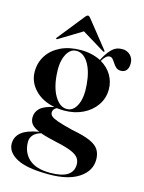

<svg xmlns="http://www.w3.org/2000/svg" viewBox="-130 -716 781 1039"><g transform="rotate(15 260.5 -196.5)"><path d="M309.5 -19Q374.5 -7 410.8 9Q447 25 461.2 47.8Q475.5 70.5 475.5 103Q475.5 166 416 206Q356.5 246 247.5 246Q122.5 246 66.8 215Q11 184 11 136.5Q11 98.5 40.5 73.5Q70 48.5 139 36.5Q108.5 24 95.8 8.5Q83 -7 83 -29.5Q83 -59.5 105.2 -81Q127.5 -102.5 183.5 -114Q113 -127.5 71.8 -171.2Q30.5 -215 30.5 -272Q30.5 -322.5 56.2 -362.5Q82 -402.5 129.8 -425.8Q177.5 -449 243.5 -449Q276 -449 304 -442.2Q332 -435.5 355 -423.5Q374 -462.5 398 -487.2Q422 -512 457 -512Q485 -512 503 -494Q521 -476 521 -448.5Q521 -424 510.2 -410.2Q499.5 -396.5 479 -396.5Q462.5 -396.5 452.2 -405.5Q442 -414.5 434.8 -426Q427.5 -437.5 420 -446.5Q412.5 -455.5 401.5 -455.5Q381.5 -455.5 361 -420Q400.5 -397 421.8 -360.8Q443 -324.5 443 -282.5Q443 -232.5 416 -193.2Q389 -154 342.8 -131.5Q296.5 -109 238.5 -109Q217.5 -109 197.5 -111.5Q188.5 -107.5 182.5 -100Q176.5 -92.5 176.5 -83Q176.5 -71 186 -62Q195.5 -53 224 -43Q252.5 -33 309.5 -19ZM217.5 -438.5Q183 -437 163.2 -394.5Q143.5 -352 150 -282Q156.5 -207 185.5 -163Q214.5 -119 253 -121Q288 -122.5 307.5 -164.5Q327 -206.5 320.5 -277Q314 -353.5 285.8 -397Q257.5 -440.5 217.5 -438.5ZM93.5 104Q93.5 163.5 133 199.8Q172.5 236 252.5 236Q380.5 236 380.5 155Q380.5 134.5 369.2 119Q358 103.5 328.8 91Q299.5 78.5 245.5 67Q216 60.5 192.2 54.2Q168.5 48 151 41.5Q122.5 49.5 108 66Q93.5 82.5 93.5 104ZM104.5 -473.5Q99.5 -470.5 97 -472.5Q94.5 -475 98 -479.5L218 -630Q225 -639 231.5 -639Q238 -639 245 -630L365 -479.5Q368.5 -474.5 366 -472.5Q364 -470.5 358.5 -473.5L231.5 -551Z"/></g></svg>

Font: Fraunces 144pt S000 SemiBold
Style: Regular
Weight: 600
Version: Version 1.000; ttfautohint (v1.8.3)